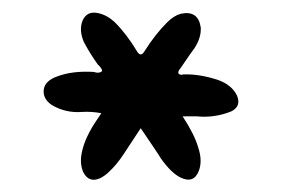

<svg xmlns="http://www.w3.org/2000/svg" viewBox="-20 -736 451 307"><path d="M359 -583Q366 -566 350 -558Q323 -547 294 -550Q293 -550 272 -550Q291 -521 297 -500Q304 -479 298 -463Q290 -442 269 -452Q254 -459 237 -483Q235 -487 205 -531Q180 -493 178 -490Q167 -473 154 -461Q148 -455 140 -451Q122 -443 113 -461Q107 -475 111 -493Q116 -517 136 -546Q136 -546 142 -555Q126 -558 111 -557Q85 -555 63 -568Q48 -578 50 -593Q52 -607 72 -614Q96 -623 130 -621Q138 -618 143 -622Q144 -624 140.5 -628.5Q137 -633 137 -632Q124 -650 114 -669Q106 -688 112 -703Q119 -719 137 -715Q151 -712 163 -701Q183 -681 199 -654Q205 -644 211 -654Q228 -681 247 -700Q258 -711 269 -714Q297 -720 301 -692Q302 -676 291 -659Q289 -657 268 -626Q265 -623 265 -619Q268 -615 273 -617Q299 -618 329 -608Q351 -600 359 -583Z"/></svg>

Font: LXGW WenKai & Jojoba
Style: Regular
Weight: 400
Designer: LXGW / Fontworks Inc.
Foundry: LXGW / Fontworks Inc.
Version: Version 1.501;January 22, 2025;FontCreator 15.0.0.2927 64-bi